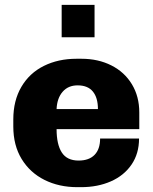

<svg xmlns="http://www.w3.org/2000/svg" viewBox="-20 -764 632 794"><path d="M556 -299V-230H214Q214 -167 235.5 -133.5Q257 -100 305 -100Q348 -100 371 -123.5Q394 -147 394 -191H555Q555 -129 524 -83.5Q493 -38 438.5 -14Q384 10 315 10H300Q224 10 164 -20Q104 -50 69.5 -106.5Q35 -163 35 -241V-270Q35 -348 68.5 -405Q102 -462 161.5 -491.5Q221 -521 296 -521H317Q386 -521 440.5 -493.5Q495 -466 525.5 -415.5Q556 -365 556 -299ZM214 -313H385Q385 -360 364 -385.5Q343 -411 301 -411Q262 -411 239 -384.5Q216 -358 214 -313ZM371 -610H235V-744H371Z"/></svg>

Font: Chivo ExtraBold
Style: Regular
Weight: 800
Designer: Hector Gatti
Foundry: Omnibus-Type
Version: Version 1.007